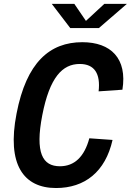

<svg xmlns="http://www.w3.org/2000/svg" viewBox="-20 -960 676 992"><path d="M198.5 -365C236.5 -560.5 302.5 -629.5 392 -629.5C468 -629.5 500 -579.5 489.5 -488L612.5 -496.5C638.5 -658 552.5 -742 405.5 -742C236.5 -742 116.5 -637.5 65.5 -373C14 -109.5 102 11.5 269.5 11.5C417.5 11.5 524.5 -72 561.5 -237L441.5 -245.5C416 -150.5 365 -101 289.5 -101C200 -101 160.5 -169.5 198.5 -365ZM247.5 -940H364L424 -852L519 -940H635.5L491 -815H343Z"/></svg>

Font: Monaspace Neon SemiBold
Style: Italic
Weight: 600
Italic angle: -11°
Designer: Riley Cran & the Lettermatic Team
Foundry: Lettermatic
Version: Version 1.200 (Monaspace Neon)